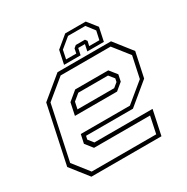

<svg xmlns="http://www.w3.org/2000/svg" viewBox="-158 -828 942 965"><g transform="rotate(-30 313.0 -345.0)"><path d="M526 -540 607 -437 576.5 -294.5 452 -191.5H180L175.5 -172L199.5 -141.5H537L507 0H100.5L19.5 -103L90.5 -437L215.5 -540ZM441 -420.5 475 -378 467 -340 426 -306H181.5L196.5 -377L249 -420.5ZM511 -518H221L109 -426L42.5 -113L114.5 -21.5H489L509.5 -119H184.5L150.5 -162L161.5 -212.5H446.5L556.5 -303L583 -427ZM427 -398.5H254.5L217.5 -368L209 -328H422L447.5 -349L451.5 -368ZM465.5 -689.5 510 -633.5 493.5 -555.5H397.5L405.5 -593.5H366.5L358.5 -555.5H262.5L279 -633.5L346.5 -689.5ZM453 -671.5H352.5L295.5 -624.5L285 -574H344L349.5 -601L363.5 -612.5H416.5L425 -601L419 -574H478L489 -624.5Z"/></g></svg>

Font: Tourney Thin ExtraLight
Style: Italic
Weight: 250
Italic angle: -12°
Version: Version 1.015